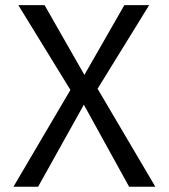

<svg xmlns="http://www.w3.org/2000/svg" viewBox="-20 -708 640 728"><path d="M49.5 -688.5H149L300 -424L451.5 -688.5H545.5L350 -371.5L569 0H469.5L298 -311L124.5 0H31L247 -367Z"/></svg>

Font: Fira Code Light
Style: Regular
Weight: 400
Monospace: yes
Version: Version 5.002